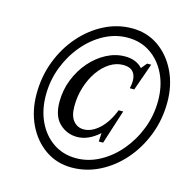

<svg xmlns="http://www.w3.org/2000/svg" viewBox="-113 -881 983 1001"><g transform="rotate(15 378.5 -380.5)"><path d="M360 10.5Q280 10.5 217.8 -32.5Q155.5 -75.5 120.2 -149Q85 -222.5 85 -313.5Q85 -408 116.8 -491Q148.5 -574 203.8 -637.2Q259 -700.5 330 -736.5Q401 -772.5 479 -772.5Q560 -772.5 622 -729.2Q684 -686 719.5 -612.2Q755 -538.5 755 -447Q755 -353.5 723 -270.5Q691 -187.5 635.8 -124.2Q580.5 -61 509.2 -25.2Q438 10.5 360 10.5ZM370 -42.5Q435.5 -42.5 496 -75Q556.5 -107.5 603.8 -163.5Q651 -219.5 678.8 -291.2Q706.5 -363 706.5 -441.5Q706.5 -521.5 676.5 -584.2Q646.5 -647 593.2 -683.2Q540 -719.5 469.5 -719.5Q403.5 -719.5 343.2 -687.2Q283 -655 235.8 -599Q188.5 -543 161 -471.2Q133.5 -399.5 133.5 -320.5Q133.5 -240.5 163.2 -177.8Q193 -115 246.2 -78.8Q299.5 -42.5 370 -42.5ZM346 -151Q291.5 -151 251.2 -188.8Q211 -226.5 211 -305Q211 -368 233.5 -425Q256 -482 294.2 -526.2Q332.5 -570.5 381 -596Q429.5 -621.5 481 -621.5Q513 -621.5 536.5 -611.5Q560 -601.5 575.5 -584L601 -615H623L571 -467.5H547Q559 -519 543.2 -547.5Q527.5 -576 483 -576Q445.5 -576 411.2 -554.2Q377 -532.5 350.2 -494.5Q323.5 -456.5 307.8 -407Q292 -357.5 292 -302.5Q292 -249.5 314 -223.8Q336 -198 369.5 -198Q411.5 -198 452.5 -235.2Q493.5 -272.5 520.5 -341.5H545L486 -157.5H462.5L465 -203.5Q406.5 -151 346 -151Z"/></g></svg>

Font: Libre Caslon Condensed Medium Italic
Style: Regular
Weight: 500
Italic angle: -22.583°
Designer: Pablo Impallari, Rodrigo Fuenzalida, Katja Schimmel, Ertekin Erdin
Foundry: Pablo Impallari, Rodrigo Fuenzalida
Version: Version 2.000; ttfautohint (v1.8.4.7-5d5b);gftools[0.9.33]